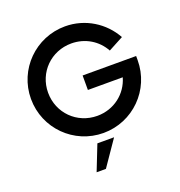

<svg xmlns="http://www.w3.org/2000/svg" viewBox="-141 -722 967 1034"><g transform="rotate(-20 342.0 -204.5)"><path d="M344.2 -321.8V-238.8H543.9C519.5 -151.9 440.9 -90.3 345.2 -90.3C229 -90.3 137.7 -181.2 137.7 -297.9C137.7 -414.1 229 -504.9 345.2 -504.9C425.3 -504.9 492.7 -462.4 527.8 -397.9L613.8 -443.8C561.5 -538.6 460.9 -603 345.2 -603C176.3 -603 39.6 -466.8 39.6 -297.9C39.6 -128.4 176.3 7.8 345.2 7.8C514.2 7.8 650.9 -128.4 650.9 -297.9V-321.8ZM236.8 193.8H290L389.6 48.8H293.9Z"/></g></svg>

Font: Now SemiBold
Style: Regular
Weight: 600
Designer: Alfredo Marco Pradil
Foundry: Alfredo Marco Pradil
Version: Version 1.200;hotconv 1.0.109;makeotfexe 2.5.65596